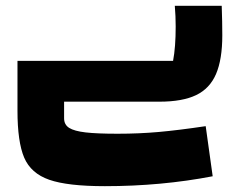

<svg xmlns="http://www.w3.org/2000/svg" viewBox="-20 -349 833 659"><path d="M686 84 710 256Q533 290 340 290Q212 290 149 268Q86 246 63 192Q40 138 40 31V-140H574Q583 -187 583 -258Q583 -293 580 -329H741Q743 -273 743 -228Q743 -145 721.5 -95Q700 -45 653 -22.5Q606 0 527 0H200V57Q200 79 217.5 90Q235 101 274 105.5Q313 110 384 110Q457 110 524.5 104Q592 98 686 84Z"/></svg>

Font: Changa Black
Style: Regular
Weight: 900
Designer: Eduardo Rodriguez Tunni
Foundry: Eduardo Rodriguez Tunni
Version: Version 2.001; ttfautohint (v1.5.10-5e6f)